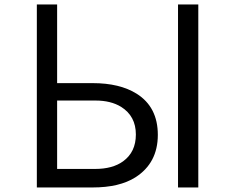

<svg xmlns="http://www.w3.org/2000/svg" viewBox="-20 -805 1040 850"><path d="M143.1 -785.2H232.9V-437H390.1Q510.3 -437 585 -390.1Q678.7 -331.1 678.7 -208Q678.7 -83.5 579.6 -20Q508.8 24.9 390.1 24.9H143.1ZM232.9 -359.9V-57.1H400.9Q478.5 -57.1 524.9 -90.8Q581.5 -131.8 581.5 -209.5Q581.5 -291 516.1 -332Q470.7 -359.9 402.8 -359.9ZM768.1 -785.2H857.9V24.9H768.1Z"/></svg>

Font: BIZ UDPGothic
Style: Regular
Weight: 400
Designer: TypeBank Co., Ltd.
Foundry: Morisawa Inc.
Version: Version 1.051